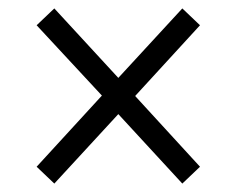

<svg xmlns="http://www.w3.org/2000/svg" viewBox="-20 -586 550 456"><path d="M109 -150 67 -190 222 -359 67 -526 109 -566 261 -401 413 -566 455 -526 301 -358 455 -190 413 -150 261 -315Z"/></svg>

Font: Noto Serif Tamil SemiCondensed
Style: Italic
Weight: 400
Width: 4
Italic angle: -12°
Designer: Indian Type Foundry, Tom Grace, and the Monotype Design Team
Foundry: Monotype Imaging Inc.
Version: Version 2.003; ttfautohint (v1.8.4.7-5d5b)